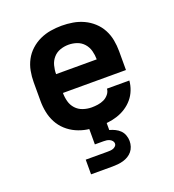

<svg xmlns="http://www.w3.org/2000/svg" viewBox="-135 -634 871 959"><g transform="rotate(-20 300.0 -154.0)"><path d="M303 8Q273 8 243 3Q213 -2 185.5 -14.5Q158 -27 135.5 -47.5Q113 -68 99 -94.5Q85 -121 79 -150.5Q73 -180 73 -210V-310Q73 -340 78.5 -369.5Q84 -399 98 -425.5Q112 -452 134.5 -472.5Q157 -493 184 -505.5Q211 -518 240.5 -523Q270 -528 300 -528Q330 -528 359.5 -523Q389 -518 416 -505.5Q443 -493 465.5 -472.5Q488 -452 502 -425.5Q516 -399 521.5 -369.5Q527 -340 527 -310V-210H192Q192 -187 198 -164.5Q204 -142 219.5 -125Q235 -108 257.5 -100.5Q280 -93 303 -93Q319 -93 336 -95.5Q353 -98 368 -105Q383 -112 394 -125.5Q405 -139 406 -155H525Q523 -130 513.5 -105.5Q504 -81 487.5 -61.5Q471 -42 449.5 -28Q428 -14 403.5 -6Q379 2 353.5 5Q328 8 303 8ZM192 -310H408Q408 -333 402 -355.5Q396 -378 381 -395Q366 -412 344.5 -419.5Q323 -427 300 -427Q277 -427 255.5 -419.5Q234 -412 219 -395Q204 -378 198 -355.5Q192 -333 192 -310ZM185 220V142H300Q308 142 315.5 141.5Q323 141 330.5 138.5Q338 136 344 130Q350 124 350 116Q350 108 344.5 101.5Q339 95 331.5 91.5Q324 88 316 87Q308 86 300 86H254V0H346V43Q361 47 375.5 54Q390 61 401 72Q412 83 417.5 98.5Q423 114 423 129Q423 144 418.5 158Q414 172 405 183Q396 194 383.5 201.5Q371 209 357 213Q343 217 328.5 218.5Q314 220 300 220Z"/></g></svg>

Font: Iosevka Book
Style: Bold
Weight: 700
Designer: Belleve Invis
Foundry: Belleve Invis
Version: Version 28.0.7; ttfautohint (v1.8.3)